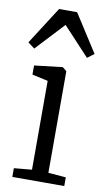

<svg xmlns="http://www.w3.org/2000/svg" viewBox="-100 -887 514 932"><g transform="rotate(10 157.0 -421.0)"><path d="M31 0V-43L119 -51V-489L41 -506V-551L178 -567H180L200 -551V-50L287 -43V0ZM27.5 -632 -5.5 -657 113 -842H202L320.5 -657L287.5 -632L157.5 -771.5Z"/></g></svg>

Font: Merriweather Light 18pt Light
Style: Regular
Weight: 300
Version: Version 2.100